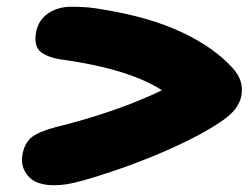

<svg xmlns="http://www.w3.org/2000/svg" viewBox="-20 -633 740 568"><path d="M140 -85Q86 -85 62.5 -113Q39 -141 47 -179Q54 -212 75 -228Q96 -244 145 -257Q218 -275 285.5 -297Q353 -319 413 -345Q437 -355 459 -366Q451 -371 443 -376Q407 -396 364.5 -411Q322 -426 273 -437Q224 -448 168 -456Q122 -462 100.5 -479.5Q79 -497 87 -539Q94 -574 122.5 -593.5Q151 -613 191 -613Q220 -613 241.5 -611Q263 -609 290 -604Q356 -593 413 -576.5Q470 -560 517 -538Q564 -516 602 -489.5Q640 -463 669 -431Q686 -412 692 -392Q698 -372 694 -349Q690 -330 677 -312Q664 -294 635 -274Q592 -245 539.5 -219Q487 -193 432 -170.5Q377 -148 324 -130Q271 -112 226 -99Q197 -91 177.5 -88Q158 -85 140 -85Z"/></svg>

Font: Shantell Sans Light ExtraBold
Style: Italic
Weight: 800
Italic angle: -11°
Version: Version 1.008;[ac192a2d6]